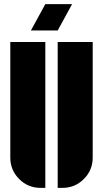

<svg xmlns="http://www.w3.org/2000/svg" viewBox="-20 -904 500 932"><path d="M260 8V-700H430V-139Q430 -78 387 -35Q344 8 283 8ZM30 -139V-700H200V8H177Q116 8 73 -35Q30 -78 30 -139ZM330 -884 260 -756H130L200 -884Z"/></svg>

Font: Promplate
Style: Bold
Weight: 400
Designer: Evgeny Tarasenko
Foundry: Evgeny Tarasenko
Version: Version 1.000